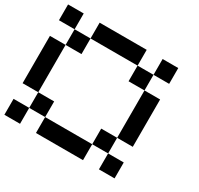

<svg xmlns="http://www.w3.org/2000/svg" viewBox="-162 -1086 1214 1173"><g transform="rotate(30 444.5 -500.0)"><path d="M0 -110.4Q0 -138.7 0 -222.7Q27.3 -222.7 110.4 -222.7Q110.4 -194.3 110.4 -110.4Q83 -110.4 0 -110.4ZM222.7 -110.4Q222.7 -138.7 222.7 -222.7Q305.7 -222.7 554.7 -222.7Q554.7 -194.3 554.7 -110.4Q471.7 -110.4 222.7 -110.4ZM667 -110.4Q667 -138.7 667 -222.7Q694.3 -222.7 777.3 -222.7Q777.3 -194.3 777.3 -110.4Q750 -110.4 667 -110.4ZM110.4 -222.7Q110.4 -250 110.4 -333Q138.7 -333 222.7 -333Q222.7 -305.7 222.7 -222.7Q194.3 -222.7 110.4 -222.7ZM554.7 -222.7Q554.7 -250 554.7 -333Q583 -333 667 -333Q667 -305.7 667 -222.7Q638.7 -222.7 554.7 -222.7ZM0 -333Q0 -416 0 -667Q27.3 -667 110.4 -667Q110.4 -583 110.4 -333Q83 -333 0 -333ZM667 -333Q667 -416 667 -667Q694.3 -667 777.3 -667Q777.3 -583 777.3 -333Q750 -333 667 -333ZM110.4 -667Q110.4 -694.3 110.4 -777.3Q138.7 -777.3 222.7 -777.3Q222.7 -750 222.7 -667Q194.3 -667 110.4 -667ZM554.7 -667Q554.7 -694.3 554.7 -777.3Q583 -777.3 667 -777.3Q667 -750 667 -667Q638.7 -667 554.7 -667ZM0 -777.3Q0 -805.7 0 -888.7Q27.3 -888.7 110.4 -888.7Q110.4 -861.3 110.4 -777.3Q83 -777.3 0 -777.3ZM222.7 -777.3Q222.7 -805.7 222.7 -888.7Q305.7 -888.7 554.7 -888.7Q554.7 -861.3 554.7 -777.3Q471.7 -777.3 222.7 -777.3ZM667 -777.3Q667 -805.7 667 -888.7Q694.3 -888.7 777.3 -888.7Q777.3 -861.3 777.3 -777.3Q750 -777.3 667 -777.3Z"/></g></svg>

Font: Ingsat TST_CRD
Style: Regular
Weight: 300
Designer: Tofik Waleny
Version: 1.0